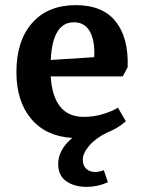

<svg xmlns="http://www.w3.org/2000/svg" viewBox="-20 -526 562 749"><path d="M207 114Q207 58 262 12Q159 6 101.5 -62.5Q44 -131 44 -245Q44 -367 105.5 -436.5Q167 -506 276 -506Q380 -506 431 -442.5Q482 -379 478 -264L459 -228H178Q182 -152 214 -111Q246 -70 307 -70Q345 -70 381.5 -81Q418 -92 440 -106L471 -53Q438 -24 396 -8Q352 14 327.5 43Q303 72 303 97Q303 120 316.5 132.5Q330 145 353 145Q366 145 385 138L401 185Q361 203 318 203Q270 203 238.5 181Q207 159 207 114ZM347 -303Q348 -308 348 -319Q348 -376 328 -407.5Q308 -439 268 -439Q185 -439 178 -292Z"/></svg>

Font: Andada Pro
Style: Bold
Weight: 700
Designer: Carolina Giovagnoli
Foundry: Huerta Tipografica
Version: Version 3.005; ttfautohint (v1.8.4)